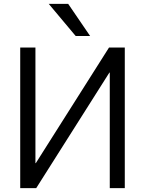

<svg xmlns="http://www.w3.org/2000/svg" viewBox="-20 -977 753 997"><path d="M373 -790 233 -957H334L448 -790ZM628 0H550V-600H548L168 0H85V-730H164V-130H166L546 -730H628Z"/></svg>

Font: M PLUS 1p
Style: Regular
Weight: 400
Version: Version 1.062